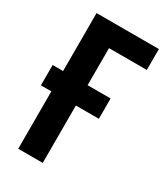

<svg xmlns="http://www.w3.org/2000/svg" viewBox="-179 -795 762 875"><g transform="rotate(30 202.5 -357.0)"><path d="M64 -714V-409H9V-302H64V0H193V-302H314V-409H193V-604H392V-714Z"/></g></svg>

Font: Noto Sans UI Condensed
Style: Bold
Weight: 700
Width: 3
Designer: Monotype Design Team
Foundry: Monotype Imaging Inc.
Version: 1.001